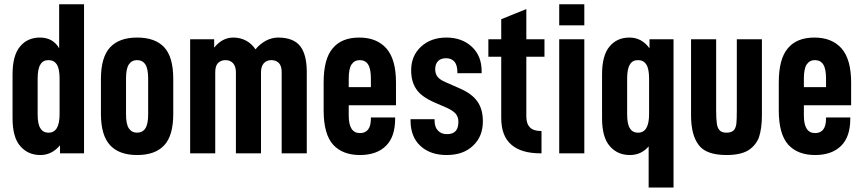

<svg xmlns="http://www.w3.org/2000/svg" viewBox="-20 -710 3998 889"><path d="M38.1 -163.1V-365.2Q38.1 -454.1 73.2 -495.1Q107.4 -536.1 165 -536.1Q195.3 -536.1 217.8 -523.4Q241.2 -509.8 253.9 -486.3V-690.4H369.1V0H257.8V-37.1Q219.7 7.8 167 7.8Q109.4 7.8 74.2 -33.2Q38.1 -73.2 38.1 -163.1ZM255.9 -181.6V-345.7Q255.9 -391.6 243.2 -411.1Q230.5 -431.6 204.1 -431.6Q178.7 -431.6 167 -411.1Q154.3 -391.6 154.3 -345.7V-181.6Q154.3 -134.8 167 -116.2Q178.7 -95.7 205.1 -95.7Q255.9 -95.7 255.9 -181.6Z M447.3 -182.6V-344.7Q447.3 -445.3 490.2 -491.2Q532.2 -536.1 615.2 -536.1Q698.2 -536.1 740.2 -491.2Q782.2 -446.3 782.2 -344.7V-182.6Q782.2 -82 740.2 -37.1Q698.2 7.8 615.2 7.8Q532.2 7.8 490.2 -37.1Q447.3 -83 447.3 -182.6ZM666 -181.6V-345.7Q666 -391.6 653.3 -411.1Q640.6 -431.6 614.3 -431.6Q589.8 -431.6 576.2 -411.1Q563.5 -391.6 563.5 -345.7V-181.6Q563.5 -135.7 576.2 -116.2Q589.8 -95.7 614.3 -95.7Q640.6 -95.7 653.3 -116.2Q666 -135.7 666 -181.6Z M860.4 -528.3H971.7V-489.3Q1008.8 -536.1 1060.5 -536.1Q1092.8 -536.1 1120.1 -521.5Q1146.5 -506.8 1163.1 -481.4Q1172.9 -494.1 1185.1 -503.9Q1197.3 -513.7 1210.9 -521.5Q1239.3 -536.1 1267.6 -536.1Q1338.9 -536.1 1370.1 -496.1Q1400.4 -457 1400.4 -377V0H1284.2V-376Q1284.2 -404.3 1271.5 -418Q1257.8 -431.6 1236.3 -431.6Q1215.8 -431.6 1202.1 -418Q1188.5 -402.3 1188.5 -376V0H1072.3V-376Q1072.3 -402.3 1058.6 -418Q1044.9 -431.6 1024.4 -431.6Q1002.9 -431.6 989.3 -418Q976.6 -404.3 976.6 -376V0H860.4Z M1594.7 -222.7V-174.8Q1594.7 -93.8 1646.5 -93.8Q1697.3 -93.8 1697.3 -161.1V-166H1809.6V-160.2Q1809.6 -77.1 1767.6 -35.2Q1724.6 7.8 1646.5 7.8Q1566.4 7.8 1522.5 -40Q1478.5 -88.9 1478.5 -199.2V-328.1Q1478.5 -437.5 1520.5 -486.3Q1561.5 -536.1 1643.6 -536.1Q1724.6 -536.1 1769.5 -485.4Q1813.5 -434.6 1813.5 -328.1V-222.7ZM1594.7 -345.7V-306.6H1697.3V-345.7Q1697.3 -391.6 1684.6 -411.1Q1671.9 -431.6 1645.5 -431.6Q1621.1 -431.6 1607.4 -411.1Q1594.7 -391.6 1594.7 -345.7Z M1880.9 -152.3V-158.2H1992.2V-152.3Q1992.2 -121.1 2007.8 -105.5Q2022.5 -88.9 2049.8 -88.9Q2077.1 -88.9 2089.8 -103.5Q2102.5 -117.2 2102.5 -146.5Q2102.5 -168 2089.8 -183.6Q2076.2 -198.2 2050.8 -210L1990.2 -236.3Q1928.7 -263.7 1907.2 -297.9Q1883.8 -332 1883.8 -384.8Q1883.8 -451.2 1928.7 -493.2Q1974.6 -536.1 2046.9 -536.1Q2119.1 -536.1 2165 -493.2Q2210 -451.2 2210 -380.9V-371.1H2097.7V-377Q2097.7 -408.2 2084 -424.8Q2069.3 -440.4 2045.9 -440.4Q2021.5 -440.4 2008.8 -427.7Q1995.1 -414.1 1995.1 -389.6Q1995.1 -368.2 2005.9 -354.5Q2016.6 -340.8 2043.9 -329.1L2108.4 -300.8Q2165 -276.4 2190.4 -240.2Q2215.8 -204.1 2215.8 -148.4Q2215.8 -78.1 2170.9 -36.1Q2126 7.8 2047.9 7.8Q1971.7 7.8 1925.8 -35.2Q1880.9 -77.1 1880.9 -152.3Z M2417 -447.3V-170.9Q2417 -103.5 2483.4 -103.5H2487.3V0H2483.4Q2393.6 0 2347.7 -40Q2300.8 -80.1 2300.8 -164.1V-447.3H2241.2V-528.3H2300.8V-621.1L2417 -668V-528.3H2501V-447.3Z M2569.3 -528.3H2685.5V0H2569.3ZM2569.3 -690.4H2685.5V-592.8H2569.3Z M2983.4 -32.2Q2949.2 7.8 2896.5 7.8Q2838.9 7.8 2803.7 -33.2Q2767.6 -73.2 2767.6 -163.1V-365.2Q2767.6 -454.1 2802.7 -495.1Q2836.9 -536.1 2894.5 -536.1Q2951.2 -536.1 2987.3 -486.3V-528.3H3098.6V158.2H2983.4ZM2985.4 -181.6V-345.7Q2985.4 -391.6 2972.7 -411.1Q2960 -431.6 2933.6 -431.6Q2908.2 -431.6 2896.5 -411.1Q2883.8 -391.6 2883.8 -345.7V-181.6Q2883.8 -134.8 2896.5 -116.2Q2908.2 -95.7 2934.6 -95.7Q2985.4 -95.7 2985.4 -181.6Z M3179.7 -176.8V-528.3H3295.9V-201.2Q3295.9 -160.2 3298.8 -140.6Q3300.8 -120.1 3310.5 -108.4Q3320.3 -95.7 3343.8 -95.7Q3366.2 -95.7 3377 -106.4Q3386.7 -116.2 3389.6 -137.7Q3390.6 -147.5 3391.1 -163.6Q3391.6 -179.7 3391.6 -201.2V-528.3H3507.8V-176.8Q3507.8 -115.2 3494.1 -74.2Q3479.5 -36.1 3444.3 -13.7Q3408.2 7.8 3343.8 7.8Q3249 7.8 3214.8 -39.1Q3179.7 -85 3179.7 -176.8Z M3702.1 -222.7V-174.8Q3702.1 -93.8 3753.9 -93.8Q3804.7 -93.8 3804.7 -161.1V-166H3917V-160.2Q3917 -77.1 3875 -35.2Q3832 7.8 3753.9 7.8Q3673.8 7.8 3629.9 -40Q3585.9 -88.9 3585.9 -199.2V-328.1Q3585.9 -437.5 3627.9 -486.3Q3668.9 -536.1 3751 -536.1Q3832 -536.1 3877 -485.4Q3920.9 -434.6 3920.9 -328.1V-222.7ZM3702.1 -345.7V-306.6H3804.7V-345.7Q3804.7 -391.6 3792 -411.1Q3779.3 -431.6 3752.9 -431.6Q3728.5 -431.6 3714.8 -411.1Q3702.1 -391.6 3702.1 -345.7Z"/></svg>

Font: Dinish Condensed
Style: Bold
Weight: 700
Width: 3
Designer: Bert Driehuis
Foundry: Playbeing
Version: Version 3.006; git-39231f3c-release